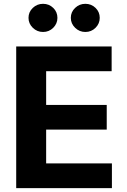

<svg xmlns="http://www.w3.org/2000/svg" viewBox="-20 -966 653 986"><path d="M63.2 0V-727.3H553.3V-600.5H217V-427.2H528.1V-300.4H217V-126.8H554.7V0ZM201 -801.8Q170.5 -801.8 148.4 -823.3Q126.4 -844.8 126.4 -874.3Q126.4 -904.5 148.4 -925.4Q170.5 -946.4 201 -946.4Q231.9 -946.4 253.4 -925.4Q274.9 -904.5 274.9 -874.3Q274.9 -844.8 253.4 -823.3Q231.9 -801.8 201 -801.8ZM418.3 -801.8Q387.8 -801.8 365.8 -823.3Q343.7 -844.8 343.7 -874.3Q343.7 -904.5 365.8 -925.4Q387.8 -946.4 418.3 -946.4Q449.2 -946.4 470.7 -925.4Q492.2 -904.5 492.2 -874.3Q492.2 -844.8 470.7 -823.3Q449.2 -801.8 418.3 -801.8Z"/></svg>

Font: Inter Zeller
Style: Bold
Weight: 700
Designer: Rasmus Andersson; Joe Bland
Foundry: zeller
Version: Version 3.015;git-dec3a8cb1